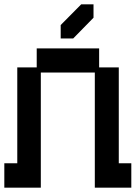

<svg xmlns="http://www.w3.org/2000/svg" viewBox="-20 -856 630 889"><path d="M0 13V-100H60V-544H150V-632H439V-544H530V-100H588V13H419V-520H169V13ZM261 -678V-740L356 -836H413V-774L319 -678Z"/></svg>

Font: Pixelify Sans Medium
Style: Regular
Weight: 500
Designer: Stefie Justprince
Foundry: Typecalism Foundryline
Version: Version 1.000;February 13, 2025;FontCreator 15.0.0.3015 64-b